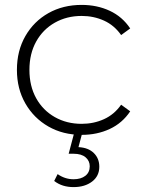

<svg xmlns="http://www.w3.org/2000/svg" viewBox="-20 -546 595 783"><path d="M313 4Q237 4 177.5 -30Q118 -64 83.5 -124Q49 -184 49 -261Q49 -339 83.5 -399Q118 -459 177.5 -492.5Q237 -526 313 -526Q376 -526 427.5 -502Q479 -478 511 -430L474 -403Q446 -443 404 -462Q362 -481 313 -481Q252 -481 203.5 -453.5Q155 -426 127.5 -376.5Q100 -327 100 -261Q100 -195 127.5 -145.5Q155 -96 203.5 -68.5Q252 -41 313 -41Q362 -41 404 -60Q446 -79 474 -119L511 -92Q479 -44 427.5 -20Q376 4 313 4ZM280 217Q257 217 237.5 211Q218 205 201 192L215 164Q229 174 245.5 179.5Q262 185 280 185Q310 185 328 171Q346 157 346 132Q346 110 329 95.5Q312 81 280 81H260L283 -6H316L300 54Q340 56 362.5 78Q385 100 385 134Q385 172 355.5 194.5Q326 217 280 217Z"/></svg>

Font: Montserrat Thin Light
Style: Regular
Weight: 300
Version: Version 9.000